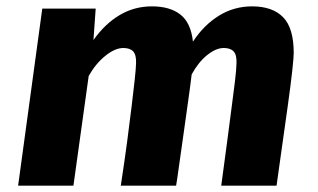

<svg xmlns="http://www.w3.org/2000/svg" viewBox="-20 -584 999 604"><path d="M37 0 113 -557H281L274 -458Q309.5 -508.5 355.8 -536.2Q402 -564 458 -564Q514.5 -564 547.5 -538.2Q580.5 -512.5 587 -453Q621 -505 668.5 -534.5Q716 -564 773 -564Q837 -564 870.5 -530Q904 -496 904 -417Q904 -404.5 899.5 -362.5Q895 -320.5 885 -249Q876 -187 867.5 -124.8Q859 -62.5 850 0H676Q697 -154.5 709 -249Q714.5 -290.5 719 -327.2Q723.5 -364 724 -385Q725 -411.5 715 -422.2Q705 -433 684 -433Q659.5 -433 631.8 -410.8Q604 -388.5 583 -350Q582.5 -346.5 581 -334.2Q579.5 -322 577 -303Q573 -275 567.8 -236.8Q562.5 -198.5 556.8 -158.5Q551 -118.5 546.2 -83.5Q541.5 -48.5 538 -25.5Q534.5 -2.5 534 0H360Q371.5 -75 379.8 -137.2Q388 -199.5 394 -249Q400 -299.5 403.8 -333.2Q407.5 -367 408 -385Q409 -411.5 399 -422.2Q389 -433 368 -433Q342 -433 311.5 -408.5Q281 -384 259 -345L211 0Z"/></svg>

Font: Merriweather Sans ExtraBold
Style: Italic
Weight: 800
Italic angle: -7.5°
Designer: Eben Sorkin
Foundry: Eben Sorkin
Version: Version 2.001; ttfautohint (v1.8.3)